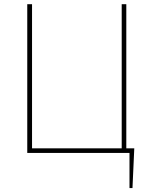

<svg xmlns="http://www.w3.org/2000/svg" viewBox="-20 -748 725 939"><path d="M636.7 -22.5 627.9 171.9H613.3V0H550.8V-22.5ZM113.3 0V-727.5H136.7V-22.5H575.2V-727.5H597.7V0Z"/></svg>

Font: Inter Tight Thin
Style: Regular
Weight: 250
Designer: Rasmus Andersson
Foundry: rsms
Version: Version 3.004